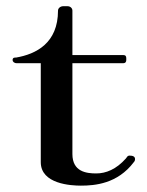

<svg xmlns="http://www.w3.org/2000/svg" viewBox="-20 -578 465 607"><path d="M235.6 8.9C280.2 8.9 351.5 3 403 -65.3C405.9 -68.3 406.9 -71.3 406.9 -75.2C406.9 -83.2 400 -86.1 389.1 -86.1C383.2 -86.1 381.2 -81.2 378.2 -77.2C347.5 -42.6 314.9 -29.7 284.2 -29.7C253.5 -29.7 208.9 -34.7 208.9 -91.1V-378.2H369.3C377.2 -378.2 379.2 -383.2 379.2 -388.1V-394.1C379.2 -400 377.2 -404 369.3 -404H208.9V-544.6C208.9 -551.5 203 -558.4 193.1 -558.4H180.2C170.3 -558.4 163.4 -551.5 163.4 -544.6C163.4 -441.6 94.1 -406.9 30.7 -396C27.7 -396 19.8 -397 19.8 -388.1C19.8 -383.2 24.8 -378.2 32.7 -378.2H108.9V-65.3C108.9 4 205 8.9 235.6 8.9Z"/></svg>

Font: Biblismive
Style: Regular
Weight: 400
Designer: Susan Drake
Foundry: Susan Drake
Version: Version 1.0; ttfautohint (v1.8.4.7-5d5b)